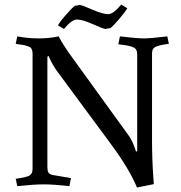

<svg xmlns="http://www.w3.org/2000/svg" viewBox="-20 -821 804 855"><path d="M191 -77Q191 -62 195 -54Q199 -46 213 -42L296 -28L289 8Q219 0 175 0Q131 0 57 8L50 -25Q90 -30 107.5 -37.5Q125 -45 125 -69V-583Q125 -607 109 -613Q95 -620 61 -624L50 -626L57 -659Q104 -650 152 -650Q200 -650 241 -659Q262 -619 303 -563L554 -216Q571 -191 582 -157L586 -145L591 -149V-580Q591 -603 574 -610Q558 -618 520 -622L507 -624L514 -659Q590 -650 620.5 -650Q651 -650 725 -659L732 -626Q693 -621 675 -613.5Q657 -606 657 -583V-193Q657 -113 663 -29L665 -1L590 14Q555 -70 475 -178L232 -507Q215 -531 201 -561L196 -572L191 -568ZM265 -692 238 -708Q248 -726 273.5 -755Q299 -784 313 -795L336 -799Q348 -797 393 -777.5Q438 -758 461.5 -758Q485 -758 520 -801L547 -784Q536 -766 510.5 -736Q485 -706 472 -696L449 -692Q437 -694 392 -714Q347 -734 323 -734Q299 -734 265 -692Z"/></svg>

Font: Buenard
Style: Regular
Weight: 400
Designer: Gustavo Ibarra
Foundry: FontFuror
Version: Version 1.001 2011